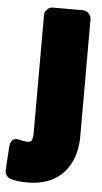

<svg xmlns="http://www.w3.org/2000/svg" viewBox="-135 -602 472 888"><g transform="rotate(5 101.5 -158.0)"><path d="M14 62C-1 62 -14 60 -24 57C-66 45 -70 81 -71 91L-78 203C-79 219 -68 236 -50 241C-24 248 -1 250 29 250C172 250 252 156 252 17V-528C252 -544 237 -566 214 -566H73C57 -566 36 -551 36 -528V17C36 58 26 62 14 62Z"/></g></svg>

Font: Asimov Print
Style: E
Weight: 500
Designer: Google
Version: Version 2.000980; 2014